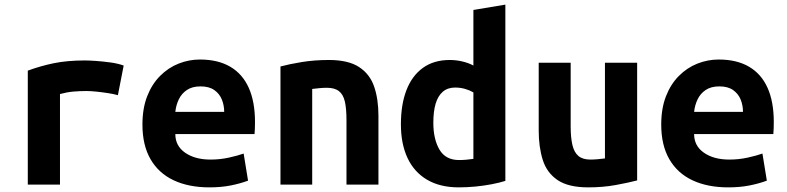

<svg xmlns="http://www.w3.org/2000/svg" viewBox="-20 -797 3400 829"><path d="M100 0V-492Q154 -512 212 -524Q270 -536 347 -536Q363 -536 393 -534Q423 -532 456 -527.5Q489 -523 514 -514L489 -386Q472 -391 446 -395Q420 -399 395 -401.5Q370 -404 353 -404Q324 -404 296 -401.5Q268 -399 239 -391V0Z M884 12Q795 12 730 -18.5Q665 -49 630 -109.5Q595 -170 595 -259Q595 -329 615.5 -381.5Q636 -434 671.5 -469.5Q707 -505 751.5 -522.5Q796 -540 843 -540Q921 -540 974 -509Q1027 -478 1054 -418Q1081 -358 1081 -270Q1081 -257 1080.5 -242.5Q1080 -228 1079 -218H737Q737 -167 779.5 -137.5Q822 -108 889 -108Q930 -108 968.5 -116.5Q1007 -125 1032 -134L1051 -17Q1016 -4 975 4Q934 12 884 12ZM737 -314H948Q948 -342 938 -367Q928 -392 905.5 -408Q883 -424 846 -424Q810 -424 787 -408.5Q764 -393 752 -368Q740 -343 737 -314Z M1191 0V-510Q1228 -520 1282.5 -529Q1337 -538 1400 -538Q1484 -538 1530.5 -507.5Q1577 -477 1595.5 -423Q1614 -369 1614 -297V0H1476V-279Q1476 -328 1469 -358.5Q1462 -389 1443.5 -403.5Q1425 -418 1391 -418Q1376 -418 1360.5 -416.5Q1345 -415 1328 -413V0Z M1961 12Q1880 12 1824 -21Q1768 -54 1739.5 -115Q1711 -176 1711 -260Q1711 -346 1735 -408Q1759 -470 1806 -504Q1853 -538 1922 -538Q1950 -538 1977 -531.5Q2004 -525 2024 -514V-754L2162 -777V-16Q2137 -8 2103 -1.5Q2069 5 2032.5 8.5Q1996 12 1961 12ZM1962 -106Q1979 -106 1994 -107.5Q2009 -109 2024 -111V-398Q2009 -407 1988.5 -413Q1968 -419 1945 -419Q1913 -419 1892 -401Q1871 -383 1861 -349.5Q1851 -316 1851 -267Q1851 -196 1877.5 -151Q1904 -106 1962 -106Z M2520 12Q2434 12 2387.5 -19.5Q2341 -51 2323.5 -106.5Q2306 -162 2306 -233V-526H2444V-251Q2444 -203 2451.5 -171Q2459 -139 2477.5 -123.5Q2496 -108 2529 -108Q2543 -108 2560.5 -109.5Q2578 -111 2592 -113V-526H2731V-18Q2693 -8 2638 2Q2583 12 2520 12Z M3124 12Q3035 12 2970 -18.5Q2905 -49 2870 -109.5Q2835 -170 2835 -259Q2835 -329 2855.5 -381.5Q2876 -434 2911.5 -469.5Q2947 -505 2991.5 -522.5Q3036 -540 3083 -540Q3161 -540 3214 -509Q3267 -478 3294 -418Q3321 -358 3321 -270Q3321 -257 3320.5 -242.5Q3320 -228 3319 -218H2977Q2977 -167 3019.5 -137.5Q3062 -108 3129 -108Q3170 -108 3208.5 -116.5Q3247 -125 3272 -134L3291 -17Q3256 -4 3215 4Q3174 12 3124 12ZM2977 -314H3188Q3188 -342 3178 -367Q3168 -392 3145.5 -408Q3123 -424 3086 -424Q3050 -424 3027 -408.5Q3004 -393 2992 -368Q2980 -343 2977 -314Z"/></svg>

Font: Ubuntu Sans Mono
Style: Bold
Weight: 700
Monospace: yes
Designer: Dalton Maag Ltd
Foundry: Dalton Maag Ltd
Version: Version 1.006